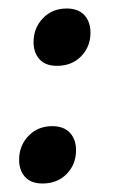

<svg xmlns="http://www.w3.org/2000/svg" viewBox="-20 -421 269 452"><path d="M25 -45Q25 -78 47 -101Q69 -124 103 -124Q130 -124 144.5 -108.5Q159 -93 159 -67Q159 -34 137 -11.5Q115 11 80 11Q53 11 39 -4.5Q25 -20 25 -45ZM59 -322Q59 -355 81 -378Q103 -401 137 -401Q164 -401 178.5 -385.5Q193 -370 193 -344Q193 -311 171 -288.5Q149 -266 114 -266Q87 -266 73 -281.5Q59 -297 59 -322Z"/></svg>

Font: Alegreya Medium
Style: Italic
Weight: 500
Italic angle: -7°
Designer: Juan Pablo del Peral
Foundry: Huerta Tipografica
Version: Version 2.008; ttfautohint (v1.8)